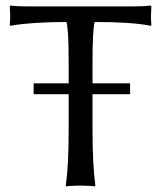

<svg xmlns="http://www.w3.org/2000/svg" viewBox="-20 -668 580 691"><path d="M101.1 -329.1V-368.2H227.1V-444.8Q227.1 -561.5 219.2 -588.9Q159.7 -588.9 109.1 -585.4Q58.6 -582 38.1 -578.6L17.1 -575.2L15.1 -579.1Q18.1 -602.5 15.1 -645L17.1 -647.9Q41 -645 77.1 -645H462.9Q499 -645 522.9 -647.9L524.9 -645Q522 -602.5 524.9 -579.1L522.9 -575.2Q454.1 -588.9 320.8 -588.9Q313 -561.5 313 -444.8V-368.2H448.2V-329.1H313V-200.2Q313 -75.2 323.2 0L320.8 2.9Q304.2 0 270 0Q254.4 0 241.2 1Q228.5 1 223.1 2L217.8 2.9L216.8 0Q227.1 -71.3 227.1 -200.2V-329.1Z"/></svg>

Font: Linux Biolinum
Style: Regular
Weight: 400
Designer: Philipp H. Poll
Foundry: Philipp H. Poll
Version: Version 0.6.4